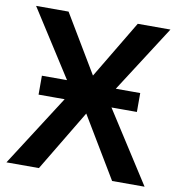

<svg xmlns="http://www.w3.org/2000/svg" viewBox="-80 -778 790 850"><g transform="rotate(10 315.5 -352.5)"><path d="M5 0 252 -385V-333L14 -705H160L328 -424H303L471 -705H618L379 -333V-385L626 0H480L303 -295H328L151 0ZM93 -320V-405H535V-320Z"/></g></svg>

Font: Nunito Sans 10pt SemiCondensed
Style: Bold
Weight: 700
Width: 4
Designer: Vernon Adams
Foundry: Vernon Adams
Version: Version 3.101;gftools[0.9.27]